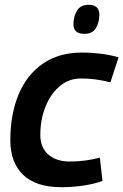

<svg xmlns="http://www.w3.org/2000/svg" viewBox="-20 -770 514 800"><path d="M236 10Q130 10 76.5 -41.5Q23 -93 23 -185Q23 -294 57.5 -376.5Q92 -459 159 -505Q226 -551 321 -551Q361 -551 401 -546Q441 -541 474 -531L440 -427Q405 -436 375.5 -439.5Q346 -443 317 -443Q267 -443 229 -411Q191 -379 169.5 -325.5Q148 -272 148 -208Q148 -155 181.5 -126Q215 -97 270 -97Q304 -97 334 -101Q364 -105 396 -113L407 -16Q371 -3 326 3.5Q281 10 236 10ZM331 -629Q286 -629 286 -669Q286 -700 300.5 -725Q315 -750 349 -750Q394 -750 394 -709Q394 -678 380 -653.5Q366 -629 331 -629Z"/></svg>

Font: Georama SemiBold
Style: Italic
Weight: 600
Italic angle: -9°
Designer: Jean-Baptiste Levee
Foundry: Production Type
Version: Version 1.000